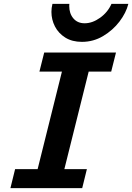

<svg xmlns="http://www.w3.org/2000/svg" viewBox="-20 -979 688 999"><path d="M210 -705.6H583.5L558.6 -606.4H441.4L314.9 -99.1H432.1L407.7 0H34.2L58.6 -99.1H175.8L302.2 -606.4H185.1ZM560.1 -959H647.9Q636.2 -912.1 601.6 -866.7Q566.9 -821.3 516.4 -791.3Q465.8 -761.2 406.2 -761.2Q355.5 -761.2 319.8 -783.4Q284.2 -805.7 265.9 -841.3Q247.6 -877 247.6 -917Q247.6 -937.5 252.9 -959H340.8Q340.3 -955.1 340.3 -947.3Q340.3 -908.7 361.8 -883.3Q383.3 -857.9 420.4 -857.9Q460.9 -857.9 501 -886.7Q541 -915.5 560.1 -959Z"/></svg>

Font: Andika
Style: Bold Italic
Weight: 700
Italic angle: -14°
Designer: Victor Gaultney, Annie Olsen, Julie Remington, Don Collingsworth, Eric Hays, Becca Hirsbrunner
Foundry: SIL International
Version: Version 6.101